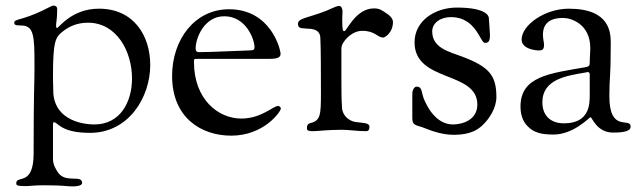

<svg xmlns="http://www.w3.org/2000/svg" viewBox="-20 -465 2290 685"><path d="M31 -385C31 -378 31 -374 56 -374C101 -374 103 -336 103 -236V-214C103 -172 100 -135 100 62V82C100 202 38 158 38 189C38 196 41 199 72 199C85 199 103 196 135 196C214 196 213 200 239 200C270 200 273 191 273 188C273 156 213 191 186 149C180 139 169 124 169 102V89V-21C169 -26 170 -29 172 -29C187 -29 196 9 301 9C440 9 516 -119 516 -233C516 -337 458 -434 333 -434C235 -434 190 -365 183 -365C182 -365 180 -368 180 -373C180 -385 184 -396 184 -432C184 -442 178 -445 171 -445C165 -445 162 -442 129 -426C59 -393 31 -397 31 -385ZM169 -192C169 -319 178 -332 203 -352C224 -369 253 -384 294 -384C396 -384 451 -282 451 -185C451 -100 408 -21 317 -21C262 -21 170 -44 170 -142C170 -162 169 -172 169 -192Z M594 -194C594 -45 698 19 805 19C922 19 982 -67 982 -78C982 -82 977 -87 972 -87C955 -87 912 -42 841 -42C758 -42 672 -111 672 -244C672 -254 672 -255 683 -255H713H940C968 -255 981 -259 981 -273C981 -288 947 -432 797 -432C675 -432 594 -324 594 -194ZM678 -293C678 -328 708 -407 780 -407C859 -407 888 -323 888 -297C888 -288 886 -285 867 -285C850 -285 737 -279 691 -279C680 -279 678 -284 678 -293Z M1043 -380C1043 -366 1053 -364 1062 -364C1066 -364 1070 -363 1073 -363C1118 -363 1123 -344 1123 -326C1123 -307 1125 -326 1125 -135C1125 -56 1124 -35 1088 -26C1077 -23 1075 -17 1075 -9C1075 -2 1075 3 1097 3C1114 3 1147 -2 1201 -2C1224 -2 1254 3 1286 3C1297 3 1298 -6 1298 -13C1298 -28 1272 -26 1247 -30C1224 -34 1200 -54 1200 -84C1200 -101 1198 -83 1198 -189V-293C1198 -314 1233 -355 1272 -355C1320 -355 1325 -331 1348 -331C1351 -331 1382 -346 1382 -387C1382 -392 1379 -404 1361 -416C1341 -429 1335 -435 1314 -435C1249 -435 1217 -354 1209 -354C1203 -354 1201 -355 1201 -397C1201 -407 1202 -416 1202 -424C1202 -434 1198 -444 1189 -444C1188 -444 1180 -442 1175 -440C1093 -401 1043 -404 1043 -380Z M1451 -43C1451 -18 1463 -19 1487 -11C1502 -6 1547 16 1599 16C1659 16 1684 -3 1698 -15C1727 -41 1751 -81 1751 -119C1751 -197 1724 -227 1629 -263C1581 -281 1522 -294 1522 -353C1522 -383 1551 -404 1589 -404C1679 -404 1693 -312 1710 -312C1724 -312 1728 -319 1728 -341C1728 -352 1724 -398 1724 -401C1724 -408 1714 -438 1610 -438C1532 -438 1459 -391 1459 -314C1459 -170 1683 -213 1683 -92C1683 -35 1627 -21 1596 -21C1534 -21 1502 -88 1492 -113C1483 -136 1487 -156 1466 -156C1459 -156 1451 -145 1451 -130Z M1837 -85C1837 -58 1844 -33 1862 -15C1885 9 1912 15 1955 15C2027 15 2083 -47 2087 -47C2092 -47 2109 8 2167 8C2209 8 2230 2 2230 -13C2230 -49 2154 11 2154 -122C2154 -197 2159 -178 2159 -308C2159 -346 2159 -434 2009 -434C1923 -434 1841 -375 1841 -324C1841 -290 1891 -285 1903 -285C1914 -285 1921 -288 1921 -305C1921 -314 1917 -326 1917 -341C1917 -366 1926 -401 1989 -401C2017 -401 2086 -380 2086 -293C2086 -277 2084 -261 2084 -241C2084 -228 2078 -227 2067 -225C1942 -203 1837 -193 1837 -85ZM1915 -100C1915 -183 2003 -195 2067 -206C2070 -206 2074 -208 2077 -208C2081 -208 2084 -205 2084 -199V-127C2084 -94 2084 -25 1992 -25C1942 -25 1915 -55 1915 -100Z"/></svg>

Font: OFL Sorts Mill Goudy
Style: Regular
Weight: 500
Version: Version 003.000